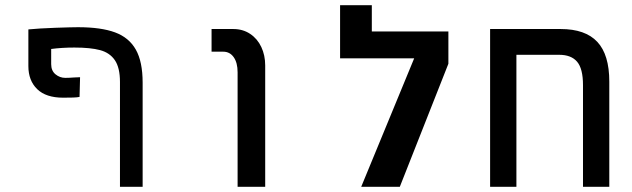

<svg xmlns="http://www.w3.org/2000/svg" viewBox="-20 -721 2440 741"><path d="M530.5 0V-402Q530.5 -483 504.2 -529.5Q478 -576 424 -596Q370 -616 281 -616Q258 -616 194 -613.8Q130 -611.5 89.5 -607.5V-466Q89.5 -410 123.5 -377Q157.5 -344 223.5 -344Q243 -344 261 -344.5Q279 -345 287 -347L289 -423L265.5 -422Q247 -420.5 232 -420.5Q211 -420.5 194.2 -434.2Q177.5 -448 177.5 -473.5V-532Q219.5 -537.5 267 -537.5Q329.5 -537.5 366.5 -527.5Q403.5 -517.5 423.2 -488.8Q443 -460 443 -404.5V0Z M841.5 -521.5H796.5V-609H880Q917.5 -609 945.5 -590.2Q973.5 -571.5 988.5 -539.5Q1003.5 -507.5 1003.5 -468.5V0H897V-442Q897 -479 882 -500.2Q867 -521.5 841.5 -521.5Z M1710.5 -599.5V-475L1523 0H1374L1578.5 -496H1292.5V-701H1415V-599.5Z M2331.5 -406V0H2230V-392.5Q2230 -456 2207.2 -482.8Q2184.5 -509.5 2138 -509.5H1973V0H1871.5V-609H2143.5Q2239 -609 2285.2 -559.5Q2331.5 -510 2331.5 -406Z"/></svg>

Font: JuliaMono Medium
Style: Regular
Weight: 500
Monospace: yes
Designer: cormullion
Foundry: corm
Version: Version 0.054; ttfautohint (v1.8.4)